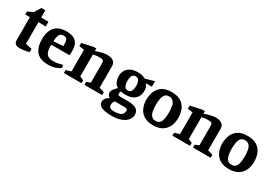

<svg xmlns="http://www.w3.org/2000/svg" viewBox="24 -1500 3634 2572"><g transform="rotate(30 1841.0 -213.5)"><path d="M175 9Q137 9 117.5 -2.5Q98 -14 92 -32Q86 -50 86 -69V-420H14V-467L97 -504L158 -604H219V-492H332V-417L219 -421V-85L318 -63V-13Q297 -6 271 -1.5Q245 3 219.5 6Q194 9 175 9Z M613 10Q542 10 495 -10.5Q448 -31 421.5 -67Q395 -103 384 -148.5Q373 -194 373 -244Q373 -318 391.5 -367.5Q410 -417 442 -446.5Q474 -476 515.5 -489Q557 -502 603 -502Q708 -502 756 -455.5Q804 -409 804 -310Q804 -304 803.5 -291.5Q803 -279 802.5 -266Q802 -253 800 -244H518V-220Q518 -159 534 -125Q550 -91 580 -78Q610 -65 653 -65Q682 -65 718 -72Q754 -79 791 -89L799 -45Q769 -23 723 -6.5Q677 10 613 10ZM520 -298 668 -309V-330Q668 -359 664 -382Q660 -405 647.5 -419Q635 -433 608 -433Q573 -433 554.5 -417Q536 -401 529 -370.5Q522 -340 520 -298Z M854 0V-45L932 -70V-405L854 -415V-465L1023 -502H1067V-462Q1080 -468 1110 -477.5Q1140 -487 1176 -494.5Q1212 -502 1243 -502Q1276 -502 1304 -492Q1332 -482 1349.5 -459.5Q1367 -437 1367 -398V-70L1446 -45V0H1172V-45L1232 -70V-364Q1232 -401 1218 -411Q1204 -421 1163 -421Q1130 -421 1108 -417.5Q1086 -414 1067 -409V-70L1127 -45V0Z M1693 177Q1627 177 1585.5 168.5Q1544 160 1522 145.5Q1500 131 1492 114Q1484 97 1484 79Q1484 56 1498 32Q1512 8 1556 -17Q1534 -24 1524 -43.5Q1514 -63 1514 -80Q1514 -109 1536 -136Q1558 -163 1583 -187Q1543 -210 1527 -250Q1511 -290 1511 -335Q1511 -384 1533.5 -422.5Q1556 -461 1600.5 -483Q1645 -505 1709 -505Q1750 -505 1780 -496.5Q1810 -488 1832 -476L1967 -516V-430H1873Q1889 -414 1899 -387Q1909 -360 1909 -335Q1909 -286 1889 -246Q1869 -206 1825 -183Q1781 -160 1709 -160Q1690 -160 1668.5 -162.5Q1647 -165 1638 -168Q1634 -159 1631.5 -147Q1629 -135 1629 -130Q1629 -118 1634 -110.5Q1639 -103 1658 -103H1785Q1837 -103 1876 -92Q1915 -81 1937 -56Q1959 -31 1959 13Q1959 53 1930 91Q1901 129 1842 153Q1783 177 1693 177ZM1696 110Q1768 110 1800.5 86.5Q1833 63 1833 24Q1833 -3 1817 -7.5Q1801 -12 1772 -12H1636Q1623 5 1617 20.5Q1611 36 1611 56Q1611 80 1629 95Q1647 110 1696 110ZM1711 -225Q1749 -225 1764.5 -255.5Q1780 -286 1780 -335Q1780 -385 1763.5 -414Q1747 -443 1708 -443Q1685 -443 1670.5 -430Q1656 -417 1650 -393Q1644 -369 1644 -335Q1644 -286 1659 -255.5Q1674 -225 1711 -225Z M2234 10Q2147 10 2093 -25Q2039 -60 2014 -117.5Q1989 -175 1989 -244Q1989 -316 2013.6 -374.3Q2038.2 -432.6 2092.1 -467.3Q2146 -502 2234.4 -502Q2325 -502 2379.3 -467.4Q2433.6 -432.8 2458.3 -374.6Q2483 -316.4 2483 -244.2Q2483 -175 2458 -117.5Q2433 -60 2378.4 -25Q2323.9 10 2234 10ZM2238 -58Q2280 -58 2301.5 -83Q2323 -108 2330.5 -150.6Q2338 -193.1 2338 -246Q2338 -300 2329.5 -342.5Q2321 -385 2297.9 -409.5Q2274.8 -434 2232.3 -434Q2192 -434 2171 -409.5Q2150 -385 2142 -342.5Q2134 -300 2134 -246Q2134 -193.1 2142.5 -150.6Q2151 -108 2173.7 -83Q2196.3 -58 2238 -58Z M2533 0V-45L2611 -70V-405L2533 -415V-465L2702 -502H2746V-462Q2759 -468 2789 -477.5Q2819 -487 2855 -494.5Q2891 -502 2922 -502Q2955 -502 2983 -492Q3011 -482 3028.5 -459.5Q3046 -437 3046 -398V-70L3125 -45V0H2851V-45L2911 -70V-364Q2911 -401 2897 -411Q2883 -421 2842 -421Q2809 -421 2787 -417.5Q2765 -414 2746 -409V-70L2806 -45V0Z M3408 10Q3321 10 3267 -25Q3213 -60 3188 -117.5Q3163 -175 3163 -244Q3163 -316 3187.6 -374.3Q3212.2 -432.6 3266.1 -467.3Q3320 -502 3408.4 -502Q3499 -502 3553.3 -467.4Q3607.6 -432.8 3632.3 -374.6Q3657 -316.4 3657 -244.2Q3657 -175 3632 -117.5Q3607 -60 3552.4 -25Q3497.9 10 3408 10ZM3412 -58Q3454 -58 3475.5 -83Q3497 -108 3504.5 -150.6Q3512 -193.1 3512 -246Q3512 -300 3503.5 -342.5Q3495 -385 3471.9 -409.5Q3448.8 -434 3406.3 -434Q3366 -434 3345 -409.5Q3324 -385 3316 -342.5Q3308 -300 3308 -246Q3308 -193.1 3316.5 -150.6Q3325 -108 3347.7 -83Q3370.3 -58 3412 -58Z"/></g></svg>

Font: Manuale
Style: Regular
Weight: 400
Designer: Eduardo Tunni / Pablo Cosgaya
Foundry: Eduardo Tunni / Pablo Cosgaya
Version: Version 1.002